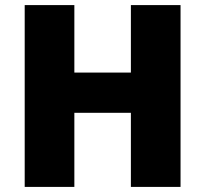

<svg xmlns="http://www.w3.org/2000/svg" viewBox="-20 -734 806 754"><path d="M689 0V-714H494V-449H272V-714H77V0H272V-291H494V0Z"/></svg>

Font: Noto Sans UI Black
Style: Regular
Weight: 900
Designer: Monotype Design Team
Foundry: Monotype Imaging Inc.
Version: Version 1.901